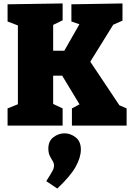

<svg xmlns="http://www.w3.org/2000/svg" viewBox="-20 -730 766 1116"><path d="M692 -91 639 -133 716 -100V0H398V-100L460 -133L457 -99L318 -329L369 -290H259L289 -329V-95L265 -137L344 -100V0H24V-100L104 -132L84 -95V-611L103 -575L24 -605V-705L344 -710V-612L266 -574L289 -616V-404L259 -435H386L336 -404L453 -609L468 -580L395 -605V-705L692 -710V-610L610 -574L651 -607L489 -346V-395ZM313 366 249 323Q275 282 284.5 264.5Q294 247 294 232Q294 218 286 205.5Q278 193 269.5 176Q261 159 261 134Q261 90 290.5 67.5Q320 45 355 45Q390 45 420 68.5Q450 92 450 139Q450 185 420 239Q390 293 313 366Z"/></svg>

Font: Bitter Thin Black
Style: Regular
Weight: 900
Version: Version 3.020